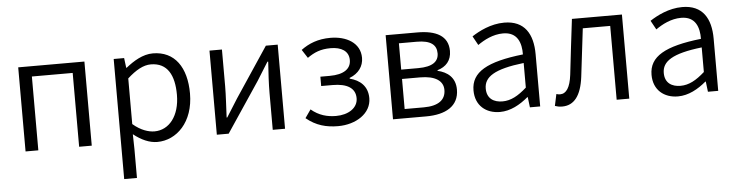

<svg xmlns="http://www.w3.org/2000/svg" viewBox="-47 -776 4717 1228"><g transform="rotate(-5 2311.5 -161.5)"><path d="M94 0H176V-474H438V0H519V-540H94Z M707 231H789V45L787 -50C837 -10 889 13 939 13C1063 13 1174 -94 1174 -278C1174 -445 1100 -554 959 -554C895 -554 835 -517 785 -477H782L774 -540H707ZM927 -56C890 -56 840 -71 789 -115V-408C844 -458 893 -485 940 -485C1048 -485 1090 -401 1090 -277C1090 -141 1021 -56 927 -56Z M1322 0H1398L1612 -320C1633 -353 1664 -403 1685 -437H1690C1685 -366 1681 -294 1681 -236V0H1760V-540H1684L1471 -220C1450 -187 1419 -137 1398 -104H1394C1397 -174 1402 -247 1402 -304V-540H1322Z M2100 13C2215 13 2314 -50 2314 -148C2314 -226 2264 -267 2200 -283V-288C2258 -310 2290 -355 2290 -409C2290 -506 2201 -554 2099 -554C2019 -554 1960 -530 1910 -493L1945 -439C1989 -470 2030 -488 2095 -488C2163 -488 2211 -460 2211 -402C2211 -346 2166 -312 2074 -312H2014V-252H2087C2180 -252 2233 -220 2233 -155C2233 -91 2170 -53 2093 -53C2036 -53 1983 -67 1933 -109L1896 -56C1959 -4 2025 13 2100 13Z M2453 0H2666C2791 0 2877 -47 2877 -154C2877 -233 2825 -270 2764 -284V-288C2819 -304 2854 -342 2854 -404C2854 -501 2776 -540 2657 -540H2453ZM2533 -312V-481H2648C2737 -481 2774 -450 2774 -396C2774 -344 2736 -312 2642 -312ZM2533 -59V-252H2649C2746 -252 2797 -217 2797 -159C2797 -95 2750 -59 2656 -59Z M3139 13C3207 13 3269 -22 3321 -66H3324L3332 0H3398V-335C3398 -465 3346 -554 3215 -554C3128 -554 3052 -514 3006 -484L3038 -426C3079 -455 3137 -486 3202 -486C3295 -486 3318 -414 3317 -341C3085 -315 2982 -257 2982 -139C2982 -41 3050 13 3139 13ZM3161 -53C3106 -53 3061 -79 3061 -144C3061 -218 3126 -264 3317 -286V-128C3262 -79 3215 -53 3161 -53Z M3539 13C3615 13 3661 -46 3676 -165C3689 -269 3701 -371 3713 -474H3889V0H3970V-540H3649C3634 -422 3621 -304 3607 -185C3597 -103 3571 -66 3532 -66C3522 -66 3515 -68 3508 -70L3492 5C3507 10 3519 13 3539 13Z M4282 13C4350 13 4412 -22 4464 -66H4467L4475 0H4541V-335C4541 -465 4489 -554 4358 -554C4271 -554 4195 -514 4149 -484L4181 -426C4222 -455 4280 -486 4345 -486C4438 -486 4461 -414 4460 -341C4228 -315 4125 -257 4125 -139C4125 -41 4193 13 4282 13ZM4304 -53C4249 -53 4204 -79 4204 -144C4204 -218 4269 -264 4460 -286V-128C4405 -79 4358 -53 4304 -53Z"/></g></svg>

Font: Noto Sans JP DemiLight
Style: Regular
Weight: 350
Designer: Ryoko NISHIZUKA 西塚涼子 (kana, bopomofo & ideographs); Paul D. Hunt (Latin, Greek & Cyrillic); Sandoll Communications 산돌커뮤니
Foundry: Adobe
Version: Version 2.004;hotconv 1.0.118;makeotfexe 2.5.65603